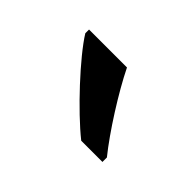

<svg xmlns="http://www.w3.org/2000/svg" viewBox="-44 -868 365 365"><g transform="rotate(45 138.0 -686.0)"><path d="M142 -766H40V-756C64 -717 135 -641 179 -606H236V-618C206 -655 164 -721 142 -766Z"/></g></svg>

Font: Noto Sans Devanagari SemiCondensed
Style: Regular
Weight: 400
Width: 4
Designer: Jelle Bosma - Monotype Design Team
Foundry: Monotype Imaging Inc.
Version: Version 2.004